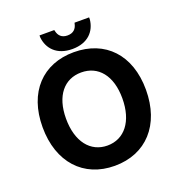

<svg xmlns="http://www.w3.org/2000/svg" viewBox="-146 -943 1007 1077"><g transform="rotate(-20 357.0 -404.0)"><path d="M357 -666C171 -666 49 -539 49 -330C49 -120 171 12 357 12C544 12 666 -120 666 -330C666 -539 544 -666 357 -666ZM357 -545C458 -545 525 -467 525 -330C525 -192 458 -109 357 -109C256 -109 189 -192 189 -330C189 -467 256 -545 357 -545ZM505 -809V-820H418L416 -812C410 -786 393 -766 357 -766C322 -766 305 -786 299 -812L297 -820H209V-809V-808C216 -740 264 -685 357 -685C451 -685 498 -740 505 -808Z"/></g></svg>

Font: Falling Sky
Style: SeBd
Weight: 600
Designer: Paul D. Hunt
Foundry: Adobe Systems Incorporated
Version: Version 1.02